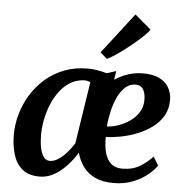

<svg xmlns="http://www.w3.org/2000/svg" viewBox="-58 -925 968 992"><g transform="rotate(5 425.5 -429.0)"><path d="M530.8 -567.7 523.9 -521.7Q555.5 -543.4 591.9 -555.3Q628.3 -567.2 667.8 -567.7Q720.9 -568.2 754.3 -552Q787.7 -535.8 803.8 -507.9Q819.9 -479.9 821 -445.4Q821.7 -397.7 800.9 -361.5Q780.2 -325.4 745.2 -299.6Q710.3 -273.7 668 -257.1Q625.8 -240.5 583.7 -232.5Q541.7 -224.5 506.8 -223.7Q506 -175.2 516 -140.1Q526 -105.1 548 -86.5Q570 -67.9 605.1 -67.9Q658 -67.9 696.7 -91Q735.4 -114.2 762.1 -144.8L788.9 -100Q775.8 -79.1 745.4 -53.4Q715 -27.6 669.6 -8.8Q624.2 10 565.7 10Q509.4 10 470.7 -8.5Q432 -27 408.8 -58.9Q385.6 -90.7 375.3 -130.7Q361.1 -107.1 341.2 -82.3Q321.3 -57.6 296.8 -36.6Q272.3 -15.7 243.8 -2.8Q215.3 10 183.3 10Q125.7 10 92.9 -18Q60 -46 46.2 -92.4Q32.3 -138.8 32.3 -193.9Q32.3 -247.2 47.4 -300.8Q62.5 -354.3 91.9 -402.3Q121.4 -450.3 164 -487.6Q206.6 -524.8 261.9 -546.3Q317.2 -567.7 384.3 -567.7Q408.4 -567.7 434.9 -563Q461.3 -558.4 483.3 -552.1ZM353 -177.4 402.5 -498Q395 -502.5 385.4 -504.3Q375.8 -506.1 365.5 -505.4Q326.7 -502.5 295.9 -482.7Q265.1 -463 242 -431.6Q218.8 -400.2 203.4 -361.9Q188 -323.6 180.3 -282.8Q172.6 -242.1 172.6 -204Q172.6 -169.3 178.4 -139.9Q184.1 -110.5 196.5 -92.9Q208.8 -75.3 228.5 -75.3Q247.1 -75.3 264.8 -84.9Q282.6 -94.5 298.8 -110Q315 -125.4 328.8 -143.2Q342.7 -161 353 -177.4ZM637.7 -506.6Q605.8 -506.6 582.5 -484.7Q559.2 -462.9 543.5 -428.1Q527.8 -393.3 519.1 -353.6Q510.3 -313.9 507.4 -278.1Q534.7 -279.1 566.4 -289.9Q598.2 -300.7 626.4 -320.4Q654.6 -340 672.2 -368.7Q689.7 -397.4 689 -434.7Q688 -470.5 675.3 -488.5Q662.7 -506.6 637.7 -506.6ZM441.8 -656.7 604.5 -867.7 688.7 -796.2Q683.2 -786.4 665.6 -768.7Q647.9 -751 623 -729.7Q598.2 -708.5 571.1 -687.7Q544.1 -666.8 519.3 -650.3Q494.5 -633.8 477.2 -626Z"/></g></svg>

Font: Merriweather 7pt Light
Style: Italic
Weight: 300
Italic angle: -7.8°
Designer: Eben Sorkin
Foundry: Eben Sorkin
Version: Version 2.200;gftools[0.9.31]